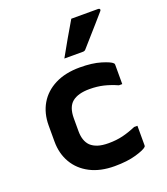

<svg xmlns="http://www.w3.org/2000/svg" viewBox="-148 -914 897 1030"><g transform="rotate(-20 300.0 -399.5)"><path d="M333 -550Q404 -550 453 -535Q502 -520 513 -508Q517 -505 517 -499V-388H498Q460 -405 423 -414Q386 -423 342 -423Q277 -423 243.5 -396Q210 -369 210 -304V-231Q210 -175 239 -146Q255 -131 279.5 -123Q304 -115 341 -115Q385 -115 422 -124Q459 -133 498 -150H517V-38Q517 -33 514 -30Q501 -17 451 -2.5Q401 12 329 12Q248 12 190 -18Q132 -48 101 -101Q70 -154 70 -223V-314Q70 -384 101 -437Q132 -490 191 -520Q250 -550 333 -550ZM380 -811H533Q540 -811 542.5 -806Q545 -801 540 -796Q515 -767 493 -742Q471 -717 447.5 -690.5Q424 -664 395 -631Q389 -623 378 -623H272Q298 -670 325 -717Q352 -764 380 -811Z"/></g></svg>

Font: Recursive Mn Lnr St
Style: Bold
Weight: 700
Monospace: yes
Version: Version 1.079;hotconv 1.0.112;makeotfexe 2.5.65598; ttfautoh